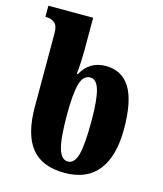

<svg xmlns="http://www.w3.org/2000/svg" viewBox="-114 -845 798 940"><g transform="rotate(15 284.5 -375.0)"><path d="M78 -265V-637Q78 -676 61 -690Q44 -704 14 -704V-760H241V-593Q241 -537 235 -474H240Q280 -548 363 -548Q445 -548 486.5 -481Q528 -414 528 -271Q528 -136 471.5 -63Q415 10 301 10Q186 10 132 -58.5Q78 -127 78 -265ZM364 -271Q364 -375 350 -424.5Q336 -474 304 -474Q268 -474 254 -425Q240 -376 240 -269Q240 -148 255 -98Q270 -48 303 -48Q336 -48 350 -98Q364 -148 364 -271Z"/></g></svg>

Font: Noto Serif CondBlack
Style: Regular
Weight: 900
Width: 3
Designer: Monotype Design Team
Foundry: Monotype Imaging Inc.
Version: Version 1.001